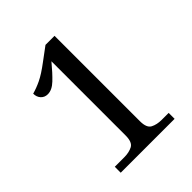

<svg xmlns="http://www.w3.org/2000/svg" viewBox="-200 -839 960 960"><g transform="rotate(-45 279.5 -359.0)"><path d="M96 0V-42H163Q197 -42 221 -54.5Q245 -67 245 -114V-639Q207 -593 176.5 -564Q146 -535 116 -535Q94 -535 80 -550Q66 -565 66 -589Q96 -597 129.5 -613Q163 -629 212 -666L282 -718H346V-114Q346 -67 370 -54.5Q394 -42 428 -42H477V0Z"/></g></svg>

Font: Noto Serif Vithkuqi
Style: Regular
Weight: 400
Version: Version 1.005